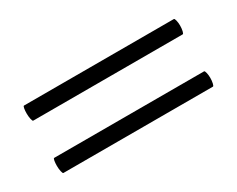

<svg xmlns="http://www.w3.org/2000/svg" viewBox="-41 -459 550 445"><g transform="rotate(-30 234.0 -236.5)"><path d="M29 -168Q29 -175 30 -181Q31 -187 33 -187H434Q436 -187 437.5 -180.5Q439 -174 439 -167Q439 -159 437.5 -152.5Q436 -146 434 -146H34Q32 -146 30.5 -153Q29 -160 29 -168ZM29 -308Q29 -315 30 -321Q31 -327 33 -327H434Q436 -327 437.5 -320.5Q439 -314 439 -307Q439 -299 437.5 -292.5Q436 -286 434 -286H34Q32 -286 30.5 -293Q29 -300 29 -308Z"/></g></svg>

Font: Cormorant SC Medium
Style: Regular
Weight: 500
Designer: Christian Thalmann (Catharsis Fonts)
Foundry: Catharsis Fonts
Version: Version 4.000